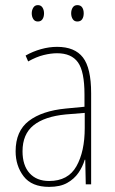

<svg xmlns="http://www.w3.org/2000/svg" viewBox="-20 -720 450 750"><path d="M203 -537Q272 -537 304 -495.5Q336 -454 336 -356V0H315L313 -96H311Q303 -69 286.5 -45Q270 -21 242.5 -5.5Q215 10 172 10Q104 10 72.5 -31Q41 -72 41 -129Q41 -208 92.5 -247.5Q144 -287 237 -296L310 -303V-351Q310 -441 284.5 -476.5Q259 -512 203 -512Q179 -512 150.5 -505Q122 -498 90 -480L80 -503Q108 -519 140 -528Q172 -537 203 -537ZM237 -273Q154 -265 111 -230.5Q68 -196 68 -129Q68 -74 95.5 -43.5Q123 -13 172 -13Q246 -13 278.5 -70.5Q311 -128 311 -220V-279ZM104 -668Q104 -680 110 -690Q116 -700 128 -700Q140 -700 146 -690.5Q152 -681 152 -668Q152 -654 146 -645Q140 -636 128 -636Q116 -636 110 -645.5Q104 -655 104 -668ZM258 -668Q258 -681 264 -690.5Q270 -700 282 -700Q295 -700 301 -691Q307 -682 307 -668Q307 -654 301 -645Q295 -636 282 -636Q270 -636 264 -645.5Q258 -655 258 -668Z"/></svg>

Font: Noto Sans Devanagari UI Condensed Thin
Style: Regular
Weight: 100
Width: 3
Designer: Jelle Bosma - Monotype Design Team
Foundry: Monotype Imaging Inc.
Version: Version 2.004; ttfautohint (v1.8.4.7-5d5b)